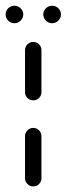

<svg xmlns="http://www.w3.org/2000/svg" viewBox="-52 -669 239 689"><path d="M67.4 0Q55.2 0 46.5 -8.7Q37.8 -17.4 37.8 -29.6V-180.4Q37.8 -192.6 46.5 -201.3Q55.2 -210 67.4 -210Q79.6 -210 88.1 -201.3Q96.7 -192.6 96.7 -180.4V-29.6Q96.7 -17.4 88.1 -8.7Q79.6 0 67.4 0ZM67.4 -308.9Q55.2 -308.9 46.5 -317.4Q37.8 -325.9 37.8 -338.1V-489.3Q37.8 -501.1 46.5 -509.8Q55.2 -518.5 67.4 -518.5Q79.6 -518.5 88.1 -509.8Q96.7 -501.1 96.7 -489.3V-338.1Q96.7 -325.9 88.1 -317.4Q79.6 -308.9 67.4 -308.9ZM103.3 -617Q103.3 -630 112.8 -639.3Q122.2 -648.5 135.2 -648.5Q148.1 -648.5 157.4 -639.3Q166.7 -630 166.7 -617Q166.7 -604.4 157.4 -595Q148.1 -585.6 135.2 -585.6Q122.2 -585.6 112.8 -594.8Q103.3 -604.1 103.3 -617ZM-31.9 -617Q-31.9 -630 -22.6 -639.3Q-13.3 -648.5 -0.4 -648.5Q12.6 -648.5 22 -639.3Q31.5 -630 31.5 -617Q31.5 -604.4 22 -595Q12.6 -585.6 0 -585.6Q-13 -585.6 -22.4 -594.8Q-31.9 -604.1 -31.9 -617Z"/></svg>

Font: 26F Galaxy Hebrew Medium
Style: Regular
Weight: 500
Designer: C₂₉H₂₅N₃O₅
Version: Version 1.000